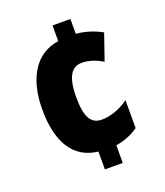

<svg xmlns="http://www.w3.org/2000/svg" viewBox="-135 -817 793 920"><g transform="rotate(-20 261.0 -357.0)"><path d="M332 -648V-724H241V-644C122 -627 57 -521 57 -361C57 -196 117 -95 241 -81V10H332V-80C374 -86 416 -103 447 -126V-268C405 -237 354 -219 310 -219C256 -219 230 -257 230 -361C230 -468 260 -508 311 -508C344 -508 381 -497 416 -475L462 -608C424 -630 376 -645 332 -648Z"/></g></svg>

Font: Noto Sans Sinhala UI Condensed Black
Style: Regular
Weight: 900
Width: 3
Designer: Jelle Bosma - Monotype Design Team
Foundry: Monotype Imaging Inc.
Version: Version 2.006